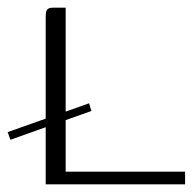

<svg xmlns="http://www.w3.org/2000/svg" viewBox="-23 -480 502 500"><path d="M209 -211 215 -191 4 -116 -3 -136ZM148 -460V-33H459V0H96V-433Q96 -442 97 -448Q98 -454 102 -457Q106 -460 116 -460Z"/></svg>

Font: Genos Thin Light
Style: Regular
Weight: 300
Version: Version 1.010